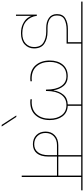

<svg xmlns="http://www.w3.org/2000/svg" viewBox="586 -1416 1024 2337"><g transform="rotate(90 1098.5 -248.0)"><path d="M292 -546Q219 -546 169 -521Q119 -496 119 -429Q119 -369 162 -341.5Q205 -314 271 -314H316Q403 -314 461.5 -275.5Q520 -237 520 -150Q520 -82 472 -36.5Q424 9 335 9Q270 9 224 -13.5Q178 -36 154 -65.5Q130 -95 124 -120V70H108V-184H123Q132 -106 187 -56.5Q242 -7 336 -7Q417 -7 460 -48Q503 -89 503 -150Q503 -231 448.5 -264.5Q394 -298 315 -298H270Q196 -298 149 -331Q102 -364 102 -429Q102 -501 155 -531.5Q208 -562 284 -562H444V-724H-50V-740H632V-724H461V-546Z M1218 -724V-560Q1301 -557 1346.5 -496Q1392 -435 1392 -341Q1392 -236 1335 -170Q1278 -104 1172 -104Q1161 -104 1139 -106V-123Q1161 -121 1170 -121Q1270 -121 1322.5 -182Q1375 -243 1375 -341Q1375 -429 1332.5 -486.5Q1290 -544 1210 -544Q1127 -544 1082.5 -480Q1038 -416 1038 -303V-295H1021V-303Q1021 -414 979 -479Q937 -544 858 -544Q774 -544 729 -487.5Q684 -431 684 -341Q684 -243 736.5 -182Q789 -121 889 -121Q898 -121 920 -123V-106Q898 -104 887 -104Q781 -104 724 -170Q667 -236 667 -341Q667 -439 717 -499.5Q767 -560 858 -560Q936 -560 978 -508Q1020 -456 1029 -387H1031Q1041 -455 1082 -506Q1123 -557 1201 -560V-724H547V-740H1512V-724Z M1451 244 1336 66H1354L1470 244Z M2247 -724H2085V0H2068V-429H1836V-325Q1836 -232 1796.5 -184Q1757 -136 1686 -136Q1617 -136 1574.5 -178.5Q1532 -221 1532 -290Q1532 -360 1577.5 -402.5Q1623 -445 1697 -445H1819V-724H1442V-740H2247ZM2068 -724H1836V-445H2068ZM1819 -429H1697Q1631 -429 1590 -391Q1549 -353 1549 -290Q1549 -228 1587.5 -190Q1626 -152 1686 -152Q1748 -152 1783.5 -197Q1819 -242 1819 -324Z"/></g></svg>

Font: Fz Poppins Thin
Style: Regular
Weight: 100
Designer: Ninad Kale (Devanagari), Jonny Pinhorn (Latin)
Foundry: Indian Type Foundry
Version: Vit hóa bi Vntype.Com & FontZin.Com